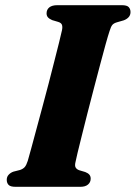

<svg xmlns="http://www.w3.org/2000/svg" viewBox="-20 -720 523 740"><path d="M271 -95.5Q267.5 -81.5 271.5 -74.5Q275.5 -67.5 285 -64L308.5 -57Q319 -53 324.2 -47Q329.5 -41 329.5 -31.5Q329.5 -17.5 319.2 -8.8Q309 0 290 0H40Q20 0 13 -7.5Q6 -15 6 -27Q6 -39 13.8 -47Q21.5 -55 32 -58.5L57.5 -65Q69 -69 75.2 -76Q81.5 -83 87 -100Q92 -117 100.5 -148.5Q109 -180 120 -220.8Q131 -261.5 143.2 -306.8Q155.5 -352 167.2 -397.2Q179 -442.5 189.2 -483.2Q199.5 -524 207.5 -555.5Q215.5 -587 219 -604Q221.5 -616.5 218.8 -624.2Q216 -632 204.5 -635.5L181 -642.5Q169.5 -647.5 164.5 -653.5Q159.5 -659.5 159.5 -668.5Q159.5 -683 170 -691.5Q180.5 -700 201 -700H449.5Q469.5 -700 476.2 -692.5Q483 -685 483 -673.5Q483 -661.5 475.5 -653.5Q468 -645.5 456.5 -641.5L430.5 -634Q418.5 -630.5 413 -624Q407.5 -617.5 402.5 -601Q396.5 -583 387 -549Q377.5 -515 366 -471.2Q354.5 -427.5 341.8 -379.2Q329 -331 317.2 -284.2Q305.5 -237.5 295.5 -198Q285.5 -158.5 279 -131.2Q272.5 -104 271 -95.5Z"/></svg>

Font: Fraunces
Style: Bold Italic
Weight: 700
Italic angle: -16°
Version: Version 1.000;[b76b70a41]